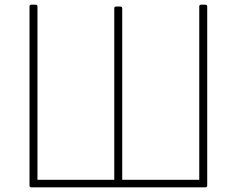

<svg xmlns="http://www.w3.org/2000/svg" viewBox="-20 -787 1011 820"><path d="M140 -759V-19H468V-751Q468 -759 476 -759H494Q502 -759 502 -751V-19H831V-759Q831 -767 839 -767H857Q865 -767 865 -759V5Q865 13 857 13H114Q106 13 106 5V-759Q106 -767 114 -767H132Q140 -767 140 -759Z"/></svg>

Font: LINE Seed JP_TTF Thin
Style: Regular
Weight: 250
Designer: LY Corporation & Fontrix & Fontworks
Version: Version 1.008